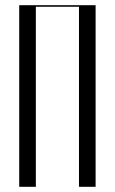

<svg xmlns="http://www.w3.org/2000/svg" viewBox="-20 -719 442 739"><path d="M54 0H118V-693H284V0H348V-699H54Z"/></svg>

Font: Moniqa Display
Style: Regular
Weight: 400
Designer: Rajesh Rajput
Foundry: Rajesh Rajput
Version: Version 1.000